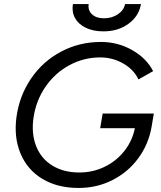

<svg xmlns="http://www.w3.org/2000/svg" viewBox="-20 -920 800 952"><path d="M62 -342.2Q77 -447.5 135.1 -532.1Q193.2 -616.7 283.5 -664.3Q373.8 -712 480 -712Q565 -712 635.8 -671.4Q706.7 -630.8 739.2 -567.2L666.5 -526.2Q643.5 -575.2 591 -605.2Q538.5 -635.3 476.8 -635.3Q395.7 -635.3 324.3 -596.9Q253 -558.5 205.9 -490.3Q158.8 -422.2 146.3 -337.2Q134.7 -258.3 159 -196Q183.3 -133.7 239.3 -99.2Q295.3 -64.7 373.3 -64.7Q441.2 -64.7 499.8 -93.5Q558.5 -122.3 598 -173.2Q637.5 -224 649.7 -288.8L731.7 -291.7Q717 -205.5 666.3 -136.2Q615.7 -67 538.3 -27.5Q461 12 369.7 12Q265.2 12 190.3 -33Q115.5 -78 81.7 -158.9Q47.8 -239.8 62 -342.2ZM489 -357H742.7L731.7 -291.7L689.7 -284.5H476.7ZM341.5 -900H419.7Q415 -868.8 436.2 -849.1Q457.3 -829.3 495.2 -829.3Q535.3 -829.3 564.9 -849.5Q594.5 -869.7 600 -900H679Q668.8 -839.8 617.2 -802.2Q565.5 -764.5 493 -764.5Q442.7 -764.5 405.9 -782Q369.2 -799.5 352.2 -830.1Q335.3 -860.7 341.5 -900Z"/></svg>

Font: Oak Sans Light Italic
Style: Regular
Weight: 400
Italic angle: -9.5°
Foundry: Erik Kennedy, Walven
Version: Version 1.000;Glyphs 3.1.2 (3151)